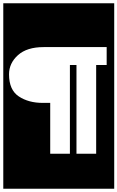

<svg xmlns="http://www.w3.org/2000/svg" viewBox="-30 -937 716 1170"><path d="M-10 -917H666V213H-10ZM236 -650Q134 -650 79.5 -601Q25 -552 25 -484Q25 -389 84.5 -349.5Q144 -310 230 -310H276V0H396V-541H436V0H556V-541H620V-650Z"/></svg>

Font: Zilla Slab Highlight
Style: Bold
Weight: 700
Designer: Typotheque Type Foundry
Foundry: Typotheque type foundry
Version: Version 1.1; 2017; ttfautohint (v1.6)